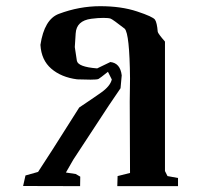

<svg xmlns="http://www.w3.org/2000/svg" viewBox="-20 -538 663 633"><path d="M241.2 -183.6Q283.7 -211.9 313.5 -232.9Q343.3 -253.9 348.6 -275.9L335.9 -301.3Q309.6 -280.3 304.9 -277.8Q300.3 -275.4 278.8 -275.4Q257.3 -275.4 234.4 -276.4Q182.1 -283.2 149.2 -311.5Q116.2 -339.8 113.3 -390.1Q126 -474.1 173.8 -492.2Q241.2 -517.6 310.5 -517.6Q379.9 -517.6 432.1 -500.2Q484.4 -482.9 491 -473.1Q497.6 -463.4 500 -433.6Q500.5 -427.7 523.9 -400.9V25.9L532.2 42.5L566.9 48.8V75.7H366.7L367.7 42.5L408.7 32.2L407.7 -203.1L408.7 -279.3Q407.2 -426.8 391.1 -443.4Q351.6 -474.1 344.7 -476.6Q337.9 -479 320.6 -479Q303.2 -479 280.8 -476.1Q231.9 -469.7 229.5 -427.7L226.6 -382.8L233.4 -337.9Q236.8 -317.4 300.3 -312.5L343.8 -333.5Q376.5 -330.1 381.3 -289.6L377.4 -247.1Q351.1 -208.5 338.9 -190.4L221.7 -11.7L197.3 30.8L229.5 35.6L244.6 44.4L244.1 75.7L56.2 75.2L64 40.5L105.5 28.8Q132.8 -11.7 241.2 -183.6Z"/></svg>

Font: Panteley
Style: Regular
Weight: 500
Designer: Kalashnikov Yuriy
Foundry: Øêîëà ïàâà èìåíè ñâÿòîãî àâíîàïîñòîëüíîãî Âëàäèìèà
Version: Version 1.80 April 12, 2018